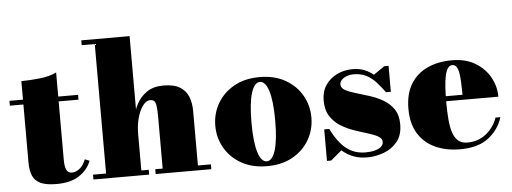

<svg xmlns="http://www.w3.org/2000/svg" viewBox="-50 -886 2749 1031"><g transform="rotate(-5 1325.0 -370.0)"><path d="M217.5 7Q161.5 7 131 -7.2Q100.5 -21.5 88.5 -50Q76.5 -78.5 76.5 -121V-560Q121.5 -560 175.2 -565.8Q229 -571.5 266.5 -590V-120.5Q266.5 -83 275.2 -65Q284 -47 304.5 -47Q324.5 -47 345 -62.2Q365.5 -77.5 379.5 -112L404 -102Q386 -54 339.8 -23.5Q293.5 7 217.5 7ZM3.5 -434V-460H373.5V-434Z M416 0V-26H486.5V-724H416V-750H676.5V-26H716.5V0ZM751.5 0V-26H791.5V-302.5Q791.5 -344.5 788.2 -364.8Q785 -385 777.2 -391.5Q769.5 -398 755.5 -398Q741.5 -398 727.2 -384.8Q713 -371.5 701.5 -347.5Q690 -323.5 683.2 -291.5Q676.5 -259.5 676.5 -222.5H653Q653 -261 661.5 -304Q670 -347 690 -384.8Q710 -422.5 745.2 -446.2Q780.5 -470 834 -470Q890 -470 922.2 -450.5Q954.5 -431 968 -397Q981.5 -363 981.5 -319.5V-26H1051.5V0Z M1352 10Q1271.5 10 1213.5 -23Q1155.5 -56 1124.2 -110.5Q1093 -165 1093 -230Q1093 -295 1124.2 -349.5Q1155.5 -404 1213.5 -437Q1271.5 -470 1352 -470Q1432.5 -470 1490.5 -437Q1548.5 -404 1579.8 -349.5Q1611 -295 1611 -230Q1611 -165 1579.8 -110.5Q1548.5 -56 1490.5 -23Q1432.5 10 1352 10ZM1352 -16Q1366.5 -16 1378.2 -29.2Q1390 -42.5 1398.5 -69Q1407 -95.5 1411.5 -135.8Q1416 -176 1416 -230Q1416 -284 1411.5 -324.2Q1407 -364.5 1398.5 -391Q1390 -417.5 1378.2 -430.8Q1366.5 -444 1352 -444Q1337.5 -444 1325.8 -430.8Q1314 -417.5 1305.5 -391Q1297 -364.5 1292.5 -324.2Q1288 -284 1288 -230Q1288 -176 1292.5 -135.8Q1297 -95.5 1305.5 -69Q1314 -42.5 1325.8 -29.2Q1337.5 -16 1352 -16Z M1674 10V-160H1701Q1725.5 -111 1752.5 -79.5Q1779.5 -48 1812 -32.8Q1844.5 -17.5 1884.5 -17.5Q1912.5 -17.5 1934.2 -23.2Q1956 -29 1968.5 -39.8Q1981 -50.5 1981 -65.5Q1981 -84.5 1959.8 -96.5Q1938.5 -108.5 1904.5 -118.5Q1870.5 -128.5 1832.8 -141.5Q1795 -154.5 1761.2 -175.5Q1727.5 -196.5 1706 -230Q1684.5 -263.5 1684.5 -315Q1684.5 -362 1707.2 -396.5Q1730 -431 1768.8 -450Q1807.5 -469 1854.5 -469Q1889 -469 1916.5 -458Q1944 -447 1965.5 -429L2025 -470H2048V-330H2022Q2000 -360 1977.5 -385Q1955 -410 1926 -425.5Q1897 -441 1855 -441Q1837 -441 1820.2 -434.8Q1803.5 -428.5 1792.5 -417.8Q1781.5 -407 1781.5 -393Q1781.5 -373.5 1803.2 -361.5Q1825 -349.5 1859.5 -339.5Q1894 -329.5 1932.5 -317.2Q1971 -305 2005.2 -285.2Q2039.5 -265.5 2061.2 -233.5Q2083 -201.5 2083 -152Q2083 -92.5 2053.2 -57Q2023.5 -21.5 1979.2 -5.8Q1935 10 1891.5 10Q1850.5 10 1817 -2.8Q1783.5 -15.5 1756 -40L1696.5 10Z M2392 10Q2316.5 10 2258.2 -16.8Q2200 -43.5 2167 -96.8Q2134 -150 2134 -230Q2134 -310 2166.2 -363.2Q2198.5 -416.5 2256 -443.2Q2313.5 -470 2389 -470Q2463.5 -470 2515.2 -438.5Q2567 -407 2594 -357.5Q2621 -308 2621 -253.5H2200.5V-280.5H2430Q2429.5 -314.5 2428.5 -344Q2427.5 -373.5 2423.8 -396Q2420 -418.5 2411.8 -431.2Q2403.5 -444 2389 -444Q2374.5 -444 2364.8 -429.8Q2355 -415.5 2349.5 -389.8Q2344 -364 2341.8 -328.5Q2339.5 -293 2339.5 -250Q2339.5 -196 2343.2 -153.8Q2347 -111.5 2357 -82.2Q2367 -53 2385.8 -37.8Q2404.5 -22.5 2434 -22.5Q2492.5 -22.5 2535 -56.5Q2577.5 -90.5 2596 -143H2622Q2602.5 -78 2546.5 -34Q2490.5 10 2392 10Z"/></g></svg>

Font: Bodoni Moda 9pt Black
Style: Regular
Weight: 900
Designer: Owen Earl
Foundry: indestructible type
Version: Version 2.005